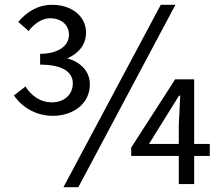

<svg xmlns="http://www.w3.org/2000/svg" viewBox="-20 -766 929 799"><path d="M200 -284C284 -284 354 -334 354 -415C354 -473 310 -510 260 -523C305 -543 338 -578 338 -630C338 -702 274 -746 198 -746C138 -746 93 -718 56 -675L99 -637C123 -668 155 -690 188 -690C236 -690 267 -662 267 -621C267 -576 223 -542 147 -542V-497C234 -497 283 -470 283 -419C283 -370 244 -340 196 -340C150 -340 112 -365 86 -406L38 -369C71 -320 129 -284 200 -284ZM244 13H306L710 -746H649ZM724 0H788V-117H853V-167H788V-436H709L526 -152V-117H724ZM724 -167H600L669 -278L725 -368H730L724 -247Z"/></svg>

Font: Noto Sans CJK HK
Style: Regular
Weight: 400
Designer: Ryoko NISHIZUKA 西塚涼子 (kana, bopomofo & ideographs); Paul D. Hunt (Latin, Greek & Cyrillic); Sandoll Communications 산돌커뮤니
Foundry: Adobe
Version: Version 2.004;hotconv 1.0.118;makeotfexe 2.5.65603